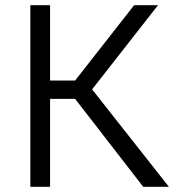

<svg xmlns="http://www.w3.org/2000/svg" viewBox="-20 -720 710 740"><path d="M532 0 242 -374.5 497 -700H589L335 -375.5L631 0ZM97 0V-700H173V-409.5H301V-339H173V0Z"/></svg>

Font: Geologica Cursive ExtraLight
Style: Regular
Weight: 250
Designer: Sindre Bremnes, Frode Helland
Foundry: Monokrom Skriftforlag AS
Version: Version 1.010;gftools[0.9.28]